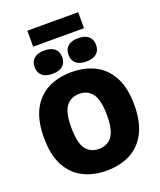

<svg xmlns="http://www.w3.org/2000/svg" viewBox="-200 -1263 1159 1394"><g transform="rotate(-20 380.0 -566.0)"><path d="M380 10Q275.5 10 196.8 -31Q118 -72 74.5 -156Q31 -240 31 -370Q31 -500 74.5 -584Q118 -668 196.8 -709Q275.5 -750 380 -750Q485 -750 563.5 -709Q642 -668 685.8 -583.8Q729.5 -499.5 729.5 -370Q729.5 -240.5 685.8 -156.2Q642 -72 563.2 -31Q484.5 10 380 10ZM380 -157.5Q446.5 -157.5 482 -205.5Q517.5 -253.5 517.5 -366Q517.5 -484.5 481.8 -533.5Q446 -582.5 380 -582.5Q314 -582.5 278.5 -534.8Q243 -487 243 -374Q243 -255 278.2 -206.2Q313.5 -157.5 380 -157.5ZM511 -785Q458.5 -785 431.5 -808.5Q404.5 -832 404.5 -875Q404.5 -918 431.5 -941.5Q458.5 -965 511 -965Q563 -965 590.2 -941.5Q617.5 -918 617.5 -875Q617.5 -832 590.2 -808.5Q563 -785 511 -785ZM249.5 -785Q197 -785 170 -808.5Q143 -832 143 -875Q143 -918 170 -941.5Q197 -965 249.5 -965Q301.5 -965 328.8 -941.5Q356 -918 356 -875Q356 -832 328.8 -808.5Q301.5 -785 249.5 -785ZM183.5 -1018.5V-1142H576.5V-1018.5Z"/></g></svg>

Font: Encode Sans SmCnd Black
Style: Regular
Weight: 900
Width: 4
Designer: Multiple Designers
Foundry: Impallari Type
Version: Version 3.002; ttfautohint (v1.8.3) -l 8 -r 50 -G 200 -x 14 